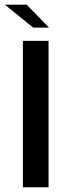

<svg xmlns="http://www.w3.org/2000/svg" viewBox="-60 -793 262 813"><path d="M36.9 -620H145.6V0H36.9ZM80.4 -676.1 -39.5 -773.3H53L147.6 -676.1Z"/></svg>

Font: Smooch Sans Thin
Style: Regular
Weight: 100
Designer: Robert E. Leuschke
Foundry: Robert E. Leuschke
Version: Version 1.010